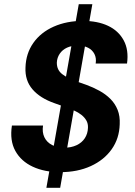

<svg xmlns="http://www.w3.org/2000/svg" viewBox="-20 -812 647 919"><path d="M202 87 357 -792H422L268 87ZM269 12Q193 12 137 -14Q81 -40 53.5 -89.5Q26 -139 37 -211H186Q181 -179 192.5 -155Q204 -131 229 -118Q254 -105 287 -105Q321 -105 346.5 -117Q372 -129 386 -150.5Q400 -172 401 -200Q402 -220 393.5 -235Q385 -250 370 -262Q355 -274 334.5 -283Q314 -292 290 -300.5Q266 -309 241 -318Q172 -342 135.5 -384.5Q99 -427 102 -489Q104 -556 139.5 -606.5Q175 -657 237 -684.5Q299 -712 377 -712Q447 -712 497 -688.5Q547 -665 572 -619Q597 -573 588 -508H438Q442 -534 432 -553.5Q422 -573 401.5 -583.5Q381 -594 353 -594Q323 -594 301 -584Q279 -574 266 -555Q253 -536 252 -512Q252 -494 258.5 -480.5Q265 -467 278 -457Q291 -447 308.5 -438.5Q326 -430 347.5 -422Q369 -414 393 -406Q426 -394 456 -377.5Q486 -361 508.5 -338.5Q531 -316 543 -286Q555 -256 553 -217Q551 -149 514.5 -97.5Q478 -46 414.5 -17Q351 12 269 12Z"/></svg>

Font: DM Sans 17pt ExtraBold
Style: Italic
Weight: 800
Italic angle: -10°
Version: Version 4.004;gftools[0.9.30]